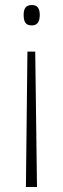

<svg xmlns="http://www.w3.org/2000/svg" viewBox="-20 -552 251 763"><path d="M138 -493C138 -518 129 -532 107 -532C81 -532 74 -516 74 -493C74 -465 82 -451 106 -451C129 -451 138 -466 138 -493ZM89 -347 83 191H127L120 -347Z"/></svg>

Font: Noto Sans Arabic UI Cn XLt
Style: Regular
Weight: 200
Width: 3
Designer: Monotype Design Team, Nadine Chahine and Nizar Qandah
Foundry: Monotype Imaging Inc.
Version: Version 2.010